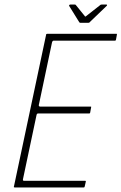

<svg xmlns="http://www.w3.org/2000/svg" viewBox="-20 -821 532 841"><path d="M44 0Q42 0 41 -1Q40 -2 41 -4L182 -669Q182 -673 187 -673H490Q492 -673 492 -672Q492 -671 492 -669L488 -647Q487 -645 486.5 -644Q486 -643 484 -643H216Q212 -643 210.5 -641Q209 -639 208 -636L150 -361Q149 -359 151 -356.5Q153 -354 155 -354H377Q379 -354 379.5 -353Q380 -352 379 -350L375 -328Q375 -327 374 -325.5Q373 -324 371 -324H148Q144 -324 142.5 -322.5Q141 -321 140 -317L81 -38Q80 -34 80.5 -31.5Q81 -29 86 -29H353Q355 -29 355.5 -28.5Q356 -28 356 -26L351 -4Q350 -2 349.5 -1Q349 0 347 0ZM332 -721Q329 -721 327 -724L283 -795Q282 -797 283.5 -799Q285 -801 288 -801H308Q312 -801 313 -798L351 -751Q353 -746 358 -751L418 -798Q420 -801 425 -801H446Q449 -801 449 -799Q449 -797 447 -795L373 -724Q372 -721 366 -721Z"/></svg>

Font: Glory Thin
Style: Italic
Weight: 100
Italic angle: -12°
Designer: Robert Leuschke
Foundry: Robert Leuschke
Version: Version 1.011